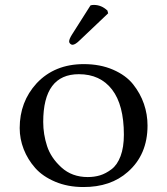

<svg xmlns="http://www.w3.org/2000/svg" viewBox="-20 -751 680 781"><path d="M348.1 -729Q354 -731 361.8 -731Q392.6 -731 417 -708L419.9 -696.8L305.2 -587.9Q286.1 -568.8 274.9 -568.8Q270 -568.8 265.6 -573Q261.2 -577.1 261.2 -582Q261.2 -591.8 272.5 -609.9ZM60.1 -230Q60.1 -336.9 128.9 -412.1Q202.1 -490.2 320.8 -490.2Q387.7 -490.2 439.9 -467.5Q492.2 -444.8 521.5 -408Q550.8 -371.1 565.4 -328.6Q580.1 -286.1 580.1 -240.2Q580.1 -122.1 500 -51.8Q430.2 10.3 318.8 9.8Q255.9 9.8 204.8 -11.7Q153.8 -33.2 123.3 -67.6Q92.8 -102.1 76.4 -144Q60.1 -186 60.1 -230ZM300.8 -449.2Q155.8 -449.2 155.8 -254.9Q155.8 -205.1 171.4 -157Q187 -108.9 230 -69.8Q272.9 -30.8 336.9 -30.8Q363.8 -30.8 387 -37.8Q410.2 -44.9 433.6 -62.5Q457 -80.1 470.5 -116Q483.9 -151.9 483.9 -203.1Q483.9 -324.2 435.8 -386.7Q387.7 -449.2 300.8 -449.2Z"/></svg>

Font: Linux Libertine Mono
Style: Mono
Weight: 400
Designer: Philipp H. Poll
Foundry: Philipp H. Poll
Version: Version 5.1.7 ; ttfautohint (v0.9)